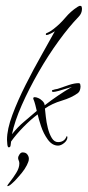

<svg xmlns="http://www.w3.org/2000/svg" viewBox="-20 -485 301 658"><path d="M10 20Q6 20 5 8.5Q4 -3 4 -6Q4 -42 22.5 -91.5Q41 -141 68 -194.5Q95 -248 122.5 -296.5Q150 -345 168 -378Q164 -375 154 -370Q144 -365 140 -365Q137 -365 137 -367Q137 -371 141 -372Q148 -375 153.5 -378.5Q159 -382 164 -386Q186 -403 204 -424.5Q222 -446 245 -461Q247 -462 249.5 -463.5Q252 -465 254 -465Q259 -465 260 -461.5Q261 -458 261 -455Q261 -439 249 -427Q217 -394 181 -344.5Q145 -295 112 -237.5Q79 -180 54.5 -124.5Q30 -69 21 -25Q41 -50 62 -67.5Q83 -85 106 -105Q104 -114 101 -125.5Q98 -137 95 -144Q94 -145 94 -148Q94 -152 99 -152Q104 -152 111 -149Q117 -147 125 -139.5Q133 -132 133 -124Q178 -159 226 -187Q221 -186 207.5 -181.5Q194 -177 181 -173.5Q168 -170 163 -170Q158 -170 158 -173Q158 -177 163 -177Q168 -179 172.5 -179.5Q177 -180 182 -182Q196 -187 215.5 -193.5Q235 -200 249 -200Q254 -200 255 -196Q256 -192 256 -189Q256 -183 254 -176.5Q252 -170 247 -166Q225 -150 191.5 -140Q158 -130 134 -113Q135 -104 137 -85Q139 -66 144 -46Q149 -26 157.5 -12Q166 2 179 2Q199 2 207 -15Q207 -18 209 -18Q211 -18 211 -15Q211 -4 200 5Q189 14 179 14Q159 14 144 -6.5Q129 -27 120.5 -53Q112 -79 109 -93Q86 -76 60.5 -50Q35 -24 18 0Q17 4 16.5 12Q16 20 10 20ZM5.9 153 5 152.3Q5 149.5 15.3 136.7Q25.6 123.8 35.9 107Q46.3 90.3 46.3 75Q46.3 69.4 44.1 64.9Q42 60.3 42 56.2Q42 51.3 46.7 44.3Q51.4 37.3 57.4 37.3Q68.6 37.3 73.7 44.3Q78.9 51.3 78.9 58.9Q78.9 65.2 76.7 70.4Q74.6 75.7 72 81.2Q65.2 94.5 55.3 106.7Q45.4 118.9 35.1 130Q31.7 134.2 21.3 143.6Q11 153 5.9 153Z"/></svg>

Font: Fuggles
Style: Regular
Weight: 400
Designer: Rob Leuschke
Foundry: Robert E. Leuschke
Version: Version 1.100; ttfautohint (v1.8.3)